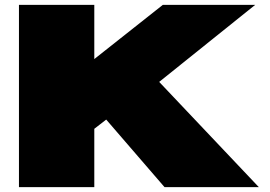

<svg xmlns="http://www.w3.org/2000/svg" viewBox="-20 -770 1109 790"><path d="M58 0H368V-240L417 -278L657 0H1045L635 -433L1030 -750H650L368 -527V-750H58Z"/></svg>

Font: Mattone Black
Style: Regular
Weight: 900
Width: 6
Designer: Nunzio Mazzaferro
Foundry: Collletttivo
Version: Version 2.000;Glyphs 3.2 (3217)